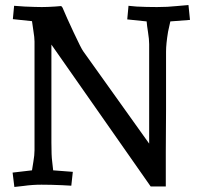

<svg xmlns="http://www.w3.org/2000/svg" viewBox="-20 -733 804 762"><path d="M639 -297 638 -130V7H578L184 -556V-167Q184 -114 187 -93L191 -57L269 -51L263 4L227 2Q181 0 144.5 0Q108 0 73 5L37 9L30 -48L107 -57Q108 -66 112.5 -91.5Q117 -117 117 -137V-568Q117 -584 112.5 -611Q108 -638 107 -649L31 -657L36 -710L78 -707Q124 -705 146 -705Q168 -705 198 -707L223 -709L228 -703Q243 -667 272.5 -604Q302 -541 310 -530L572 -163V-558Q572 -577 567.5 -605Q563 -633 562 -648L485 -656L490 -710L522 -707Q560 -705 603 -705Q646 -705 682 -709L728 -713L734 -654L656 -648L647 -607Q639 -559 639 -528Z"/></svg>

Font: Andada
Style: Regular
Weight: 400
Designer: Carolina Giovagnoli
Foundry: Carolina Giovagnoli
Version: Version 1.002